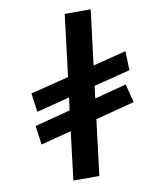

<svg xmlns="http://www.w3.org/2000/svg" viewBox="-93 -929 785 997"><g transform="rotate(-10 299.0 -430.0)"><path d="M212 0H349L385 -293L591 -347L566 -444L398 -400L406 -465L598 -514L595 -615L419 -570L455 -860H318L278 -534L76 -483L90 -384L265 -429L256 -362L68 -313L82 -213L243 -255Z"/></g></svg>

Font: Ny Stormning
Style: Kr
Weight: 400
Designer: Robert Jablonski, Mew Too
Foundry: Cannot Into Space Fonts
Version: Version 0.90